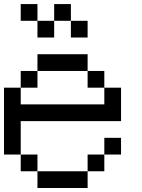

<svg xmlns="http://www.w3.org/2000/svg" viewBox="-20 -937 707 957"><path d="M0 -166.7V-500H83.3V-416.7H500V-500H583.3V-333.3H83.3V-166.7ZM166.7 -166.7V-83.3H83.3V-166.7ZM166.7 -83.3H416.7V0H166.7ZM166.7 -583.3V-500H83.3V-583.3ZM166.7 -833.3H83.3V-916.7H166.7ZM166.7 -750V-833.3H250V-750ZM166.7 -666.7H416.7V-583.3H166.7ZM333.3 -833.3H416.7V-750H333.3ZM333.3 -916.7V-833.3H250V-916.7ZM500 -166.7V-83.3H416.7V-166.7ZM500 -250H583.3V-166.7H500ZM500 -583.3V-500H416.7V-583.3Z"/></svg>

Font: Galmuri11 Regular
Style: Regular
Weight: 400
Designer: Minseo Lee (Quiple)
Version: Version 2.356;hotconv 1.1.0;makeotfexe 2.6.0 DEVELOPMENT